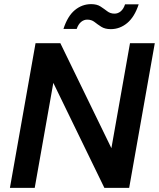

<svg xmlns="http://www.w3.org/2000/svg" viewBox="-20 -909 769 929"><path d="M28 0 152 -700H272L519 -192L609 -700H729L605 0H485L238 -508L148 0ZM287 -769Q307 -831 342 -860Q377 -889 421 -889Q449 -889 466.5 -877.5Q484 -866 499 -854.5Q514 -843 534 -843Q551 -843 564.5 -854.5Q578 -866 585 -888H651Q631 -827 595.5 -797.5Q560 -768 516 -768Q488 -768 470 -779.5Q452 -791 437.5 -802.5Q423 -814 402 -814Q386 -814 372.5 -803Q359 -792 351 -769Z"/></svg>

Font: DM Sans 11pt SemiBold
Style: Italic
Weight: 600
Italic angle: -10°
Version: Version 4.004;gftools[0.9.30]